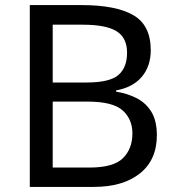

<svg xmlns="http://www.w3.org/2000/svg" viewBox="-20 -734 690 754"><path d="M301 -714Q435 -714 503.5 -674.5Q572 -635 572 -537Q572 -474 537 -432.5Q502 -391 436 -379V-374Q481 -367 517.5 -348Q554 -329 575 -294Q596 -259 596 -203Q596 -106 529.5 -53Q463 0 348 0H97V-714ZM319 -410Q411 -410 445 -439.5Q479 -469 479 -527Q479 -586 437.5 -611.5Q396 -637 305 -637H187V-410ZM187 -335V-76H331Q426 -76 463 -113Q500 -150 500 -210Q500 -266 461.5 -300.5Q423 -335 324 -335Z"/></svg>

Font: Noto Sans Wancho
Style: Regular
Weight: 400
Designer: Monotype Design Team
Foundry: Monotype Imaging Inc.
Version: Version 2.001; ttfautohint (v1.8.4.7-5d5b)